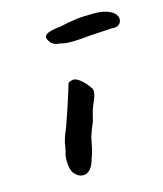

<svg xmlns="http://www.w3.org/2000/svg" viewBox="-86 -593 557 655"><g transform="rotate(-15 193.0 -265.0)"><path d="M168 -458Q143 -458 132 -477Q127 -485 127 -489Q127 -499 140.5 -504.5Q154 -510 183 -513Q219 -521 244 -524Q269 -527 307 -527Q353 -527 376 -507Q386 -497 386 -486Q386 -474 377 -467Q368 -460 353 -462L283 -458Q277 -458 254 -455.5Q231 -453 203 -453Q183 -453 168 -458ZM86 -67Q86 -86 91 -96Q91 -101 93 -108Q95 -115 95 -117Q94 -123 103 -150Q115 -177 133.5 -233Q152 -289 159 -313Q159 -318 163 -321.5Q167 -325 175 -326Q186 -330 203 -316.5Q220 -303 231 -286Q237 -280 237 -270Q237 -255 224 -228Q219 -217 214.5 -201Q210 -185 207 -171Q195 -144 188 -121Q185 -108 184 -101Q177 -64 171 -53Q165 -28 154 -15.5Q143 -3 129 -3Q112 -3 100 -17Q86 -31 86 -67Z"/></g></svg>

Font: Caveat
Style: Bold
Weight: 700
Designer: Pablo Impallari
Foundry: Pablo Impallari
Version: Version 1.500; ttfautohint (v1.6)